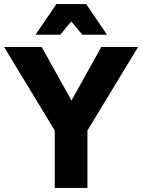

<svg xmlns="http://www.w3.org/2000/svg" viewBox="-20 -920 696 940"><path d="M0 -690H184L365 -365H295L476 -690H656L408 -281V0H248V-281ZM154 -750 256 -900H402L504 -750H383L329 -815L275 -750Z"/></svg>

Font: Radio Canada
Style: Regular
Weight: 400
Designer: Charles Daoud, Etienne Aubert Bonn, Alexandre Saumier Demers, Jacques Le Bailly
Foundry: Radio-Canada
Version: Version 2.104;gftools[0.9.28.dev5+ged2979d]